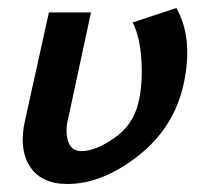

<svg xmlns="http://www.w3.org/2000/svg" viewBox="-20 -452 508 479"><path d="M207 -421 150 -156Q142 -124 150 -99.5Q158 -75 183 -75Q218 -75 265 -107.5Q312 -140 325 -195Q336 -238 333 -298Q330 -358 311 -396L420 -432Q463 -356 438 -242Q414 -133 324.5 -63Q235 7 148 7Q83 7 54.5 -37Q26 -81 43 -154L102 -421Z"/></svg>

Font: EauTest
Style: Bold Italic
Weight: 700
Italic angle: -12°
Designer: Christian Thalmann (Catharsis Fonts)
Version: Version 0.001;PS 000.001;hotconv 1.0.88;makeotf.lib2.5.64775